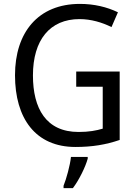

<svg xmlns="http://www.w3.org/2000/svg" viewBox="-20 -744 701 985"><path d="M371 -377V-299H507V-84C474 -74 436 -67 383 -67C216 -67 149 -188 149 -357C149 -539 236 -646 388 -646C447 -646 504 -629 552 -605L585 -681C529 -708 463 -724 390 -724C175 -724 57 -577 57 -358C57 -137 162 10 367 10C454 10 524 -2 594 -26V-377ZM430 70V61H344C340 103 320 175 306 209V221H354C386 179 419 111 430 70Z"/></svg>

Font: Noto Sans Gurmukhi UI SemiCondensed
Style: Regular
Weight: 400
Width: 4
Designer: Jelle Bosma - Monotype Design Team
Foundry: Monotype Imaging Inc.
Version: Version 2.004